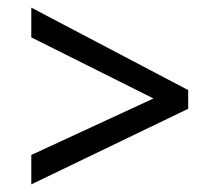

<svg xmlns="http://www.w3.org/2000/svg" viewBox="-20 -574 575 503"><path d="M62 -168 382 -316 62 -476V-554L473 -338V-289L62 -91Z"/></svg>

Font: Noto Sans Bengali UI SemiCondensed
Style: Regular
Weight: 400
Width: 4
Designer: Jelle Bosma - Monotype Design Team
Foundry: Monotype Imaging Inc.
Version: Version 2.003